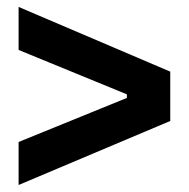

<svg xmlns="http://www.w3.org/2000/svg" viewBox="-20 -635 540 549"><path d="M33.2 -106V-229L342.8 -355V-365.2L33.2 -492.2V-615.2L466.8 -430.2V-289.1Z"/></svg>

Font: Lumene Sans Condensed
Style: Bold
Weight: 600
Width: 3
Designer: Deni Anggara
Version: Version 1.003;Glyphs 3.1.2 (3151)